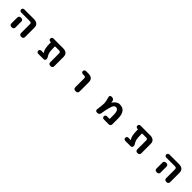

<svg xmlns="http://www.w3.org/2000/svg" viewBox="661 -2628 4678 4678"><g transform="rotate(45 3000.0 -289.0)"><path d="M271.5 -438.5Q249 -438.5 233.4 -454.1Q217.8 -469.7 217.8 -492.2Q217.8 -514.6 233.4 -530.3Q249 -545.9 271.5 -545.9H600.6Q761.7 -545.9 761.7 -402.3V-78.1Q761.7 -54.7 744.6 -37.6Q727.5 -20.5 704.1 -20.5H681.6Q658.2 -20.5 641.1 -37.6Q624 -54.7 624 -78.1V-385.7Q624 -416 611.3 -427.2Q598.6 -438.5 565.4 -438.5ZM374 -346.7Q397.5 -346.7 414.6 -329.6Q431.6 -312.5 431.6 -289.1V-155.3V-78.1Q431.6 -54.7 414.6 -37.6Q397.5 -20.5 374 -20.5H349.6Q326.2 -20.5 309.1 -37.6Q292 -54.7 292 -78.1V-155.3V-289.1Q292 -312.5 309.1 -329.6Q326.2 -346.7 349.6 -346.7Z M1767.6 -78.1Q1767.6 -54.7 1750.5 -37.6Q1733.4 -20.5 1710 -20.5H1687.5Q1664.1 -20.5 1647 -37.6Q1629.9 -54.7 1629.9 -78.1V-385.7Q1629.9 -416 1617.2 -427.2Q1604.5 -438.5 1572.3 -438.5H1445.3Q1437.5 -438.5 1437.5 -431.6V-394.5Q1437.5 -270.5 1456.1 -210Q1464.8 -181.6 1477.5 -161.1Q1490.2 -142.6 1496.1 -132.3Q1502 -122.1 1508.3 -105Q1514.6 -87.9 1514.6 -72.3Q1514.6 -50.8 1499.5 -35.6Q1484.4 -20.5 1462.9 -20.5H1276.4Q1253.9 -20.5 1238.3 -36.1Q1222.7 -51.8 1222.7 -74.2Q1222.7 -96.7 1238.3 -112.3Q1253.9 -127.9 1276.4 -127.9H1353.5Q1356.4 -127.9 1357.4 -129.9Q1358.4 -131.8 1356.4 -133.8Q1297.9 -208 1297.9 -394.5V-431.6Q1297.9 -438.5 1291 -438.5H1276.4Q1253.9 -438.5 1238.3 -454.1Q1222.7 -469.7 1222.7 -492.2Q1222.7 -514.6 1238.3 -530.3Q1253.9 -545.9 1276.4 -545.9H1606.4Q1767.6 -545.9 1767.6 -402.3Z M2396.5 -438.5Q2374 -438.5 2358.4 -454.1Q2342.8 -469.7 2342.8 -492.2Q2342.8 -514.6 2358.4 -530.3Q2374 -545.9 2396.5 -545.9H2478.5Q2639.6 -545.9 2639.6 -402.3V-78.1Q2639.6 -54.7 2622.6 -37.6Q2605.5 -20.5 2582 -20.5H2549.8Q2526.4 -20.5 2509.3 -37.6Q2492.2 -54.7 2492.2 -78.1V-385.7Q2492.2 -417 2480 -427.7Q2467.8 -438.5 2434.6 -438.5Z M3377 -442.4Q3377.9 -440.4 3379.4 -439.9Q3380.9 -439.5 3381.8 -440.4Q3457 -556.6 3555.7 -556.6Q3768.6 -556.6 3768.6 -278.3V-78.1Q3768.6 -54.7 3751.5 -37.6Q3734.4 -20.5 3710.9 -20.5H3537.1Q3514.6 -20.5 3499 -36.1Q3483.4 -51.8 3483.4 -74.2Q3483.4 -96.7 3499 -112.3Q3514.6 -127.9 3537.1 -127.9H3624Q3630.9 -127.9 3630.9 -134.8V-265.6Q3630.9 -356.4 3606 -399.4Q3581.1 -442.4 3540 -442.4Q3503.9 -442.4 3479.5 -414.1Q3455.1 -385.7 3430.7 -293Q3409.2 -216.8 3386.7 -77.1Q3382.8 -52.7 3363.8 -36.6Q3344.7 -20.5 3320.3 -20.5H3295.9Q3273.4 -20.5 3258.8 -38.1Q3246.1 -51.8 3246.1 -69.3Q3246.1 -73.2 3247.1 -77.1Q3269.5 -237.3 3269.5 -298.8Q3269.5 -304.7 3269.5 -309.6Q3267.6 -363.3 3232.4 -490.2Q3230.5 -497.1 3230.5 -502.9Q3230.5 -516.6 3240.2 -528.3Q3252.9 -545.9 3274.4 -545.9H3295.9Q3322.3 -545.9 3343.8 -530.8Q3365.2 -515.6 3370.1 -491.2Q3375 -467.8 3377 -442.4Z M4767.6 -78.1Q4767.6 -54.7 4750.5 -37.6Q4733.4 -20.5 4710 -20.5H4687.5Q4664.1 -20.5 4647 -37.6Q4629.9 -54.7 4629.9 -78.1V-385.7Q4629.9 -416 4617.2 -427.2Q4604.5 -438.5 4572.3 -438.5H4445.3Q4437.5 -438.5 4437.5 -431.6V-394.5Q4437.5 -270.5 4456.1 -210Q4464.8 -181.6 4477.5 -161.1Q4490.2 -142.6 4496.1 -132.3Q4502 -122.1 4508.3 -105Q4514.6 -87.9 4514.6 -72.3Q4514.6 -50.8 4499.5 -35.6Q4484.4 -20.5 4462.9 -20.5H4276.4Q4253.9 -20.5 4238.3 -36.1Q4222.7 -51.8 4222.7 -74.2Q4222.7 -96.7 4238.3 -112.3Q4253.9 -127.9 4276.4 -127.9H4353.5Q4356.4 -127.9 4357.4 -129.9Q4358.4 -131.8 4356.4 -133.8Q4297.9 -208 4297.9 -394.5V-431.6Q4297.9 -438.5 4291 -438.5H4276.4Q4253.9 -438.5 4238.3 -454.1Q4222.7 -469.7 4222.7 -492.2Q4222.7 -514.6 4238.3 -530.3Q4253.9 -545.9 4276.4 -545.9H4606.4Q4767.6 -545.9 4767.6 -402.3Z M5271.5 -438.5Q5249 -438.5 5233.4 -454.1Q5217.8 -469.7 5217.8 -492.2Q5217.8 -514.6 5233.4 -530.3Q5249 -545.9 5271.5 -545.9H5600.6Q5761.7 -545.9 5761.7 -402.3V-78.1Q5761.7 -54.7 5744.6 -37.6Q5727.5 -20.5 5704.1 -20.5H5681.6Q5658.2 -20.5 5641.1 -37.6Q5624 -54.7 5624 -78.1V-385.7Q5624 -416 5611.3 -427.2Q5598.6 -438.5 5565.4 -438.5ZM5374 -346.7Q5397.5 -346.7 5414.6 -329.6Q5431.6 -312.5 5431.6 -289.1V-155.3V-78.1Q5431.6 -54.7 5414.6 -37.6Q5397.5 -20.5 5374 -20.5H5349.6Q5326.2 -20.5 5309.1 -37.6Q5292 -54.7 5292 -78.1V-155.3V-289.1Q5292 -312.5 5309.1 -329.6Q5326.2 -346.7 5349.6 -346.7Z"/></g></svg>

Font: Gen Jyuu Gothic Monospace Bold
Style: Bold
Weight: 700
Designer: [Source Han Sans]
Ryoko NISHIZUKA  (kana & ideographs); Paul D. Hunt (Latin, Greek & Cyrillic); Wenlong ZHANG  (bopomofo
Version: Version 1.002.20150607